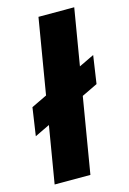

<svg xmlns="http://www.w3.org/2000/svg" viewBox="-110 -754 542 809"><g transform="rotate(-15 161.5 -350.0)"><path d="M1 -217 19 -339 323 -485 305 -363ZM25 0 142 -700H298L181 0Z"/></g></svg>

Font: Figtree Light ExtraBold
Style: Italic
Weight: 800
Italic angle: -9.5°
Version: Version 2.001;gftools[0.9.30]